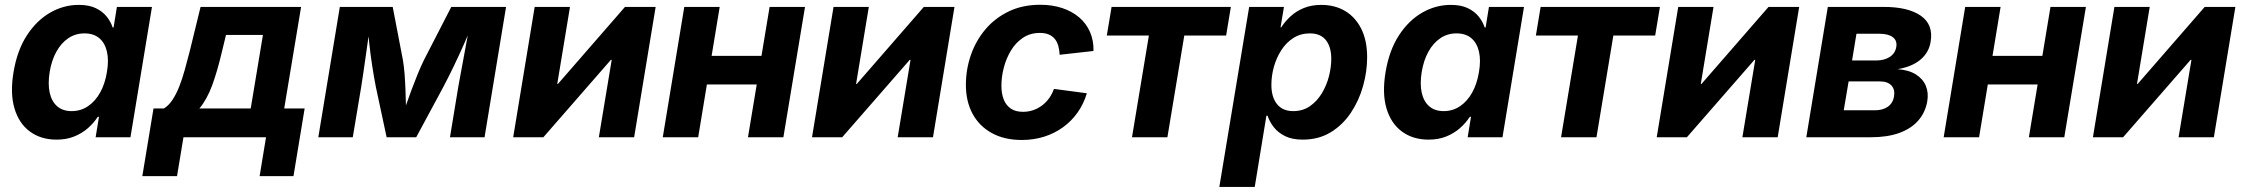

<svg xmlns="http://www.w3.org/2000/svg" viewBox="-20 -564 9221 789"><path d="M212.4 9.8Q148.4 9.8 103.3 -23.2Q58.1 -56.2 39.6 -118.2Q21 -180.2 35.6 -267.6Q50.3 -356.4 90.1 -418Q129.9 -479.5 185.5 -511.7Q241.2 -543.9 303.7 -543.9Q345.7 -543.9 373.5 -530.5Q401.4 -517.1 418.2 -496.1Q435.1 -475.1 442.9 -451.2H446.8L460.4 -535.6H604.5L516.1 0H373L386.7 -84H381.8Q365.7 -59.1 341.8 -37.8Q317.9 -16.6 285.6 -3.4Q253.4 9.8 212.4 9.8ZM274.4 -107.4Q312 -107.4 341.8 -127.7Q371.6 -147.9 391.6 -183.8Q411.6 -219.7 419.4 -268.1Q427.7 -316.4 419.4 -352.1Q411.1 -387.7 387.9 -407.2Q364.7 -426.8 327.1 -426.8Q290 -426.8 260.7 -407Q231.4 -387.2 211.7 -351.6Q191.9 -315.9 184.1 -268.1Q176.3 -219.7 184.1 -183.6Q191.9 -147.5 214.8 -127.4Q237.8 -107.4 274.4 -107.4Z M564.9 159.7 610.8 -118.2H653.3Q672.9 -129.9 688.2 -152.8Q703.6 -175.8 716.1 -207Q728.5 -238.3 739 -275.9Q749.5 -313.5 759.8 -354L804.2 -535.6H1217.3L1147.9 -118.2H1231.9L1186 159.7H1046.9L1073.2 0H733.9L707.5 159.7ZM799.3 -118.2H1010.3L1060.5 -420.4H908.7L892.6 -354Q873 -270.5 851.6 -212.6Q830.1 -154.8 799.3 -118.2Z M1288.1 0 1376.5 -535.6H1593.8L1635.7 -317.4Q1640.1 -291.5 1642.6 -259.8Q1645 -228 1646.2 -194.6Q1647.5 -161.1 1648.2 -129.6Q1648.9 -98.1 1648.9 -72.8H1627.9Q1636.7 -98.1 1647.7 -129.6Q1658.7 -161.1 1671.1 -194.6Q1683.6 -228 1696.5 -259.8Q1709.5 -291.5 1722.2 -317.4L1834.5 -535.6H2059.6L1971.2 0H1829.1L1863.3 -207.5Q1868.2 -234.4 1874.3 -267.6Q1880.4 -300.8 1887 -336.4Q1893.6 -372.1 1900.1 -407.5Q1906.7 -442.9 1912.1 -474.6H1925.3Q1906.7 -428.2 1886 -381.3Q1865.2 -334.5 1844 -290.5Q1822.8 -246.6 1802.2 -207.5L1690.4 0H1568.8L1524.4 -207.5Q1516.6 -247.6 1509.8 -291.7Q1502.9 -335.9 1497.8 -382.3Q1492.7 -428.7 1489.3 -474.6H1503.4Q1498.5 -442.4 1493.4 -407.2Q1488.3 -372.1 1483.4 -336.7Q1478.5 -301.3 1473.6 -268.3Q1468.8 -235.4 1464.4 -207.5L1429.7 0Z M2585.9 0H2440.9L2493.7 -317.9H2490.2L2212.9 0H2088.9L2177.2 -535.6H2322.3L2270 -219.2H2272.9L2548.3 -535.6H2674.3Z M3149.4 -334.5 3129.9 -216.8H2844.2L2863.8 -334.5ZM2937.5 -535.6 2849.1 0H2703.6L2792 -535.6ZM3288.1 -535.6 3199.2 0H3053.7L3142.6 -535.6Z M3814 0H3668.9L3721.7 -317.9H3718.3L3440.9 0H3316.9L3405.3 -535.6H3550.3L3498 -219.2H3501L3776.4 -535.6H3902.3Z M4178.7 11.2Q4107.4 11.2 4055.9 -17.1Q4004.4 -45.4 3976.8 -96.2Q3949.2 -147 3949.2 -215.3Q3949.2 -278.3 3969.5 -337.2Q3989.7 -396 4028.8 -442.6Q4067.9 -489.3 4124.8 -516.8Q4181.6 -544.4 4254.9 -544.4Q4304.2 -544.4 4344.7 -531Q4385.3 -517.6 4414.6 -492.7Q4443.8 -467.8 4459.2 -432.6Q4474.6 -397.5 4473.6 -354.5L4334.5 -338.9Q4333.5 -358.9 4328.9 -375.5Q4324.2 -392.1 4314.5 -404.1Q4304.7 -416 4289.6 -422.4Q4274.4 -428.7 4253.4 -428.7Q4213.4 -428.7 4183.6 -408.7Q4153.8 -388.7 4134.3 -356.2Q4114.7 -323.7 4105 -285.9Q4095.2 -248 4095.2 -211.9Q4095.2 -179.2 4104.7 -155Q4114.3 -130.9 4133.8 -117.7Q4153.3 -104.5 4183.6 -104.5Q4206.1 -104.5 4225.8 -111.3Q4245.6 -118.2 4262.2 -130.6Q4278.8 -143.1 4291.3 -160.4Q4303.7 -177.7 4311 -198.7L4446.3 -180.7Q4433.1 -136.7 4408.2 -101.6Q4383.3 -66.4 4348.6 -41.3Q4314 -16.1 4271 -2.4Q4228 11.2 4178.7 11.2Z M4631.8 0 4701.2 -418H4528.3L4547.9 -535.6H5038.1L5018.6 -418H4846.7L4777.3 0Z M4990.7 204.1 5113.3 -535.6H5256.3L5242.2 -451.7H5245.1Q5260.7 -476.1 5283.9 -497.3Q5307.1 -518.6 5338.4 -531.2Q5369.6 -543.9 5409.7 -543.9Q5465.3 -543.9 5507.6 -518.8Q5549.8 -493.7 5574 -445.6Q5598.1 -397.5 5598.1 -328.6Q5598.1 -270 5581.3 -210.2Q5564.5 -150.4 5531.2 -100.6Q5498 -50.8 5448.5 -20.5Q5398.9 9.8 5333 9.8Q5290 9.8 5261 -4.6Q5231.9 -19 5214.4 -41.5Q5196.8 -64 5189 -88.4H5184.1L5136.2 204.1ZM5294.4 -107.4Q5334 -107.4 5363.3 -127.9Q5392.6 -148.4 5412.1 -180.9Q5431.6 -213.4 5441.2 -250.7Q5450.7 -288.1 5450.7 -322.3Q5450.7 -371.1 5428.7 -398.9Q5406.7 -426.8 5362.8 -426.8Q5324.2 -426.8 5294.7 -407.7Q5265.1 -388.7 5245.1 -357.4Q5225.1 -326.2 5214.8 -289.1Q5204.6 -252 5204.6 -215.3Q5204.6 -165.5 5227.5 -136.5Q5250.5 -107.4 5294.4 -107.4Z M5850.6 9.8Q5786.6 9.8 5741.5 -23.2Q5696.3 -56.2 5677.7 -118.2Q5659.2 -180.2 5673.8 -267.6Q5688.5 -356.4 5728.3 -418Q5768.1 -479.5 5823.7 -511.7Q5879.4 -543.9 5941.9 -543.9Q5983.9 -543.9 6011.7 -530.5Q6039.6 -517.1 6056.4 -496.1Q6073.2 -475.1 6081.1 -451.2H6085L6098.6 -535.6H6242.7L6154.3 0H6011.2L6024.9 -84H6020Q6003.9 -59.1 5980 -37.8Q5956.1 -16.6 5923.8 -3.4Q5891.6 9.8 5850.6 9.8ZM5912.6 -107.4Q5950.2 -107.4 5980 -127.7Q6009.8 -147.9 6029.8 -183.8Q6049.8 -219.7 6057.6 -268.1Q6065.9 -316.4 6057.6 -352.1Q6049.3 -387.7 6026.1 -407.2Q6002.9 -426.8 5965.3 -426.8Q5928.2 -426.8 5898.9 -407Q5869.6 -387.2 5849.9 -351.6Q5830.1 -315.9 5822.3 -268.1Q5814.5 -219.7 5822.3 -183.6Q5830.1 -147.5 5853 -127.4Q5876 -107.4 5912.6 -107.4Z M6395 0 6464.4 -418H6291.5L6311 -535.6H6801.3L6781.7 -418H6609.9L6540.5 0Z M7285.2 0H7140.1L7192.9 -317.9H7189.5L6912.1 0H6788.1L6876.5 -535.6H7021.5L6969.2 -219.2H6972.2L7247.6 -535.6H7373.5Z M7402.8 0 7491.2 -535.6H7721.2Q7821.8 -535.6 7873.8 -499Q7925.8 -462.4 7913.6 -392.1Q7906.7 -348.1 7871.8 -318.8Q7836.9 -289.6 7777.8 -279.8Q7823.7 -276.4 7852.8 -258.3Q7881.8 -240.2 7893.8 -211.7Q7905.8 -183.1 7899.9 -147.9Q7892.1 -102.1 7862.8 -68.6Q7833.5 -35.2 7784.7 -17.6Q7735.8 0 7668.5 0ZM7556.6 -110.8H7685.1Q7716.8 -110.8 7737.5 -125.2Q7758.3 -139.6 7763.2 -167Q7768.1 -195.8 7752.7 -212.6Q7737.3 -229.5 7704.6 -229.5H7576.7ZM7590.8 -315.4H7689Q7723.6 -315.4 7745.8 -330.1Q7768.1 -344.7 7772.5 -371.1Q7776.9 -397 7758.3 -411.1Q7739.7 -425.3 7703.1 -425.3H7608.9Z M8413.1 -334.5 8393.6 -216.8H8107.9L8127.4 -334.5ZM8201.2 -535.6 8112.8 0H7967.3L8055.7 -535.6ZM8551.8 -535.6 8462.9 0H8317.4L8406.2 -535.6Z M9077.6 0H8932.6L8985.4 -317.9H8981.9L8704.6 0H8580.6L8668.9 -535.6H8814L8761.7 -219.2H8764.6L9040 -535.6H9166Z"/></svg>

Font: Inter 20pt
Style: Bold Italic
Weight: 700
Italic angle: -9.3988°
Version: Version 4.001;git-66647c0bb